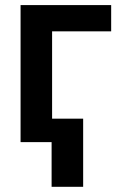

<svg xmlns="http://www.w3.org/2000/svg" viewBox="-20 -550 481 743"><path d="M410.2 -428.7H181.6V-90.8H301.8V172.9H179.7V0H59.6V-530.3H410.2Z"/></svg>

Font: Pretendard SemiBold
Style: Regular
Weight: 600
Designer: Base glyphs from Inter by Rasmus Andersson; Hangeul glyphs from Noto Sans CJK(Source Han Sans) by Jang Soo-young and Kan
Foundry: Kil Hyung-jin
Version: Version 1.309